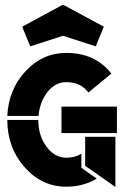

<svg xmlns="http://www.w3.org/2000/svg" viewBox="-20 -738 493 762"><path d="M68 -632 227 -718H233L392 -632L360 -554L230 -596L100 -554ZM318 -80V-195H438V4ZM444 -210H224V-315H444ZM331 -371Q300 -412 243 -412Q200 -412 169 -373.5Q138 -335 133 -278H9Q14 -383 81.5 -455.5Q149 -528 243 -528Q358 -528 422 -446ZM132 -262Q132 -200 164.5 -156Q197 -112 243 -112Q278 -112 303 -128V-72L364 -29Q310 3 243 3Q146 3 77.5 -74.5Q9 -152 9 -262Z"/></svg>

Font: BroshK
Style: Medium
Weight: 500
Designer: gluk
Foundry: gluk
Version: Version 0.60